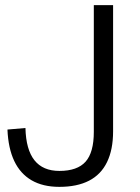

<svg xmlns="http://www.w3.org/2000/svg" viewBox="-20 -720 544 747"><path d="M211 7Q147 7 103 -18.5Q59 -44 35.5 -93.5Q12 -143 9 -216L79 -222Q81 -138 114 -96.5Q147 -55 211 -55Q281 -55 313 -91Q345 -127 345 -207V-700H420V-209Q420 -138 396.5 -89.5Q373 -41 326.5 -17Q280 7 211 7Z"/></svg>

Font: Pathway Extreme 8pt Thin 12pt Light
Style: Regular
Weight: 300
Version: Version 1.001;gftools[0.9.26]